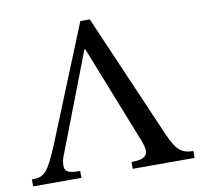

<svg xmlns="http://www.w3.org/2000/svg" viewBox="-75 -742 861 822"><g transform="rotate(-10 355.0 -331.0)"><path d="M214 0V-30C167 -30 147 -36 147 -64C147 -82 151 -97 158 -113L322 -539H326L488 -129C501 -99 506 -81 506 -67C506 -32 466 -30 437 -30V0H706V-30C652 -30 632 -53 602 -119L367 -662H326L122 -160C74 -46 59 -30 4 -30V0Z"/></g></svg>

Font: STIX Two Text
Style: Regular
Weight: 400
Designer: Ross Mills, John Hudson & Paul Hanslow, Tiro Typeworks Ltd; with prior portions MicroPress Inc., and Coen Hoffman.
Foundry: Tiro Typeworks Ltd
Version: Version 2.13 b171